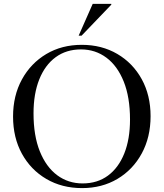

<svg xmlns="http://www.w3.org/2000/svg" viewBox="-20 -955 840 985"><path d="M399.5 -725Q502 -725 581.8 -678.2Q661.5 -631.5 707 -549Q752.5 -466.5 752.5 -359Q752.5 -251 707.2 -167.8Q662 -84.5 582.5 -37.2Q503 10 401 10Q298 10 218 -36.8Q138 -83.5 92.5 -166.2Q47 -249 47 -357Q47 -464.5 92.5 -547.5Q138 -630.5 217.5 -677.8Q297 -725 399.5 -725ZM404 -14Q479.5 -14 533.8 -54Q588 -94 617.5 -167.5Q647 -241 647 -341.5Q647 -456 614.8 -536.5Q582.5 -617 525.8 -659.2Q469 -701.5 395.5 -701.5Q320 -701.5 265.5 -661.5Q211 -621.5 181.5 -547.8Q152 -474 152 -373.5Q152 -259 184.2 -178.8Q216.5 -98.5 273.2 -56.2Q330 -14 404 -14ZM383.5 -772 455.5 -935H551V-931L398.5 -772Z"/></svg>

Font: Newsreader 72pt
Style: Regular
Weight: 400
Designer: Hugues Gentile
Foundry: Production Type
Version: Version 1.003; ttfautohint (v1.8.3)